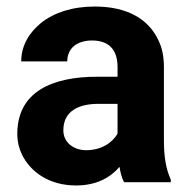

<svg xmlns="http://www.w3.org/2000/svg" viewBox="-20 -558 576 588"><path d="M482 -128V-352C482 -383 477 -410 466 -433C435 -501 368 -538 270 -538C201 -538 145 -519 106 -488C74 -462 45 -423 45 -370H186C186 -412 218 -434 262 -434C315 -434 340 -404 340 -353V-323H277C143 -323 33 -279 33 -148C33 -125 38 -104 47 -85C74 -30 132 10 213 10C275 10 318 -14 346 -47C349 -28 353 -13 360 0H503V-8C488 -41 482 -79 482 -128ZM174 -159C174 -218 221 -240 282 -240H340V-149C324 -120 289 -98 244 -98C205 -98 174 -122 174 -159Z"/></svg>

Font: Asimov
Style: Regular
Weight: 500
Designer: Google
Version: Version 2.000980; 2014